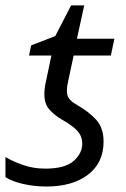

<svg xmlns="http://www.w3.org/2000/svg" viewBox="-23 -678 464 708"><path d="M148.4 9.8Q104 9.8 63 0.5Q22 -8.8 -2.9 -24.9V-99.1Q23.4 -83 62 -69.6Q100.6 -56.2 143.6 -56.2Q216.3 -56.2 248.3 -84.2Q280.3 -112.3 280.3 -148.4Q280.3 -174.3 263.7 -193.8Q247.1 -213.4 204.1 -237.8Q176.3 -254.4 158.4 -274.9Q140.6 -295.4 140.6 -331.1Q140.6 -352.5 146.5 -377.9L166.5 -473.1H84L91.8 -510.7L180.7 -544.9L239.3 -658.2H287.6L260.7 -535.2H398.9L385.7 -473.1H248.5L228 -377Q225.6 -366.7 224.6 -358.9Q223.6 -351.1 223.6 -343.8Q223.6 -325.7 231.7 -314.7Q239.7 -303.7 256.3 -293.9Q305.2 -266.1 332 -236.1Q358.9 -206.1 358.9 -155.8Q358.9 -77.6 301.5 -33.9Q244.1 9.8 148.4 9.8Z"/></svg>

Font: Open Sans
Style: Italic
Weight: 400
Italic angle: -12°
Designer: Monotype Design Team
Foundry: Monotype Imaging Inc.
Version: Version 3.000; ttfautohint (v1.8.4)